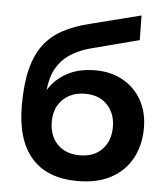

<svg xmlns="http://www.w3.org/2000/svg" viewBox="-53 -790 729 848"><g transform="rotate(5 311.0 -366.5)"><path d="M48 -302Q48 -398 65 -464Q82 -530 115 -573Q148 -616 198.5 -643Q249 -670 315 -686L540 -743L542 -634L320 -576Q272 -562 236 -537.5Q200 -513 178.5 -474.5Q157 -436 151 -378Q181 -427 233 -455.5Q285 -484 359 -484Q429 -484 482 -454Q535 -424 564.5 -371Q594 -318 594 -248Q594 -173 562.5 -114.5Q531 -56 470.5 -23Q410 10 322 10Q187 10 117.5 -69.5Q48 -149 48 -302ZM457 -241Q457 -301 421 -339Q385 -377 322 -377Q283 -377 252.5 -361Q222 -345 204 -314.5Q186 -284 186 -241Q186 -201 202 -170Q218 -139 248.5 -121.5Q279 -104 322 -104Q384 -104 420.5 -141.5Q457 -179 457 -241Z"/></g></svg>

Font: YasnoRaleway
Style: Bold
Weight: 700
Designer: Matt McInerney, Pablo Impallari, Rodrigo Fuenzalida
Foundry: Matt McInerney, Pablo Impallari, Rodrigo Fuenzalida
Version: Version 4.026